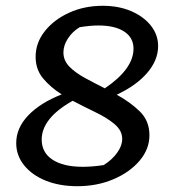

<svg xmlns="http://www.w3.org/2000/svg" viewBox="-20 -633 597 663"><path d="M247 10Q186 10 138.5 -9Q91 -28 63.5 -62Q36 -96 36 -139Q36 -191 77.5 -234.5Q119 -278 193 -307Q155 -331 129 -362Q103 -393 103 -437Q103 -485 134.5 -525Q166 -565 218.5 -589Q271 -613 335 -613Q390 -613 433 -594.5Q476 -576 501 -544.5Q526 -513 526 -474Q526 -425 488 -381Q450 -337 383 -306Q429 -281 462.5 -248.5Q496 -216 496 -166Q496 -118 462 -78Q428 -38 371.5 -14Q315 10 247 10ZM199 -452Q199 -424 219.5 -403Q240 -382 273 -364Q306 -346 342 -328Q441 -395 441 -465Q441 -503 409 -524Q377 -545 320 -545Q291 -545 255 -539Q230 -524 214.5 -500Q199 -476 199 -452ZM124 -151Q124 -106 161.5 -81.5Q199 -57 266 -57Q282 -57 300.5 -58.5Q319 -60 338 -63Q367 -81 384.5 -105.5Q402 -130 402 -153Q402 -182 376 -204Q350 -226 310.5 -245Q271 -264 231 -285Q124 -225 124 -151Z"/></svg>

Font: Piazzolla SC Medium
Style: Italic
Weight: 500
Italic angle: -11.3°
Designer: Juan Pablo del Peral
Foundry: Huerta Tipografica
Version: Version 1.330